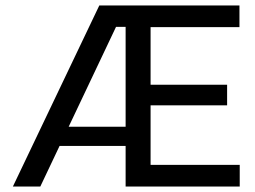

<svg xmlns="http://www.w3.org/2000/svg" viewBox="-20 -680 931 700"><path d="M27 0 342 -660H500L439 -582H403L127 0ZM154 -148V-218H476V-148ZM486 0V-79H854V0ZM438 0V-660H529V0ZM486 -296V-371H808V-296ZM486 -581V-660H853V-581Z"/></svg>

Font: Bricolage Grotesque 24pt
Style: Regular
Weight: 400
Designer: Mathieu Triay
Foundry: Atelier Triay
Version: Version 1.001;gftools[0.9.33.dev8+g029e19f]